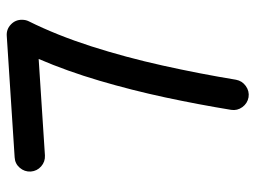

<svg xmlns="http://www.w3.org/2000/svg" viewBox="-116 -612 774 582"><g transform="rotate(-90 271.0 -321.0)"><path d="M42 -614.7Q41 -633.8 53.5 -648.2Q65.9 -662.6 85 -663.6L453.1 -687.5Q473.1 -689 487.8 -675Q502.4 -661.1 502 -641.1Q502 -629.9 497.6 -621.1Q455.1 -535.6 421.6 -431.4Q388.2 -327.1 363.3 -214.8Q338.4 -102.5 320.3 7.3Q316.9 25.9 301.3 37.1Q285.6 48.3 267.1 45.4Q248.5 42 237.3 26.6Q226.1 11.2 229 -7.3Q245.1 -106 266.8 -207.5Q288.6 -309.1 317.4 -406.7Q346.2 -504.4 383.3 -590.8L90.8 -571.8Q71.8 -570.8 57.6 -583.3Q43.5 -595.7 42 -614.7Z"/></g></svg>

Font: Mikhak Medium
Style: Regular
Weight: 500
Designer: Amin Abedi
Version: Version 3.3